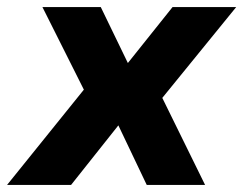

<svg xmlns="http://www.w3.org/2000/svg" viewBox="-50 -523 688 543"><path d="M-30 0 211 -299 218 -208 70 -503H235L312 -344H311L438 -503H618L378 -208L383 -299L530 0H365L284 -170H286L151 0Z"/></svg>

Font: Nunito Sans 7pt ExtraBold
Style: Italic
Weight: 800
Italic angle: -9°
Designer: Vernon Adams
Foundry: Vernon Adams
Version: Version 3.101;gftools[0.9.27]